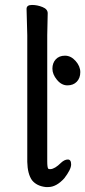

<svg xmlns="http://www.w3.org/2000/svg" viewBox="-20 -733 346 780"><path d="M306.2 -439.9Q306.2 -416 292 -401.1Q277.8 -386.2 253.9 -386.2Q230 -386.2 211.4 -408.7Q192.9 -431.2 192.9 -454.1Q192.9 -477.1 206.5 -491.9Q220.2 -506.8 244.1 -506.8Q268.1 -506.8 287.1 -485.4Q306.2 -463.9 306.2 -439.9ZM175.8 -47.9Q176.8 -45.9 183.1 -45.9H185.1Q203.1 -46.9 228 -71.8Q242.2 -85 255.6 -85Q269 -85 269 -64.9Q269 -44.9 241.2 -8.8Q209 26.9 175.8 26.9H166Q128.9 22.9 109.9 -1Q91.8 -26.9 90.8 -75.2V-589.8L87.9 -696.8Q87.9 -712.9 109.9 -712.9Q131.8 -712.9 152.8 -704.3Q173.8 -695.8 173.8 -679.2L171.9 -589.8V-78.1Q171.9 -53.2 175.8 -47.9Z"/></svg>

Font: LXGW WenKai Screen
Style: Regular
Weight: 400
Designer: LXGW / Fontworks Inc.
Foundry: LXGW / Fontworks Inc.
Version: Version 1.510;January 18,2025